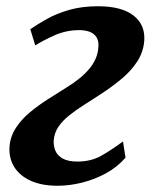

<svg xmlns="http://www.w3.org/2000/svg" viewBox="-20 -585 493 615"><path d="M164.5 10Q113.5 10 78 -6.2Q42.5 -22.5 25.2 -50.8Q8 -79 10.5 -115.5Q13 -148 30.8 -175.2Q48.5 -202.5 75.5 -225Q102.5 -247.5 134 -267.5Q165.5 -287.5 195 -306Q242 -335 267.2 -366Q292.5 -397 295 -432.5Q297 -452 289.8 -464.5Q282.5 -477 268 -482.8Q253.5 -488.5 234 -488.5Q192 -488.5 154.5 -471.8Q117 -455 93 -439.5L77 -491.5Q100.5 -507.5 131.2 -524.8Q162 -542 202.5 -553.5Q243 -565 293.5 -565Q370 -565 408 -535Q446 -505 442 -453.5Q439 -418.5 420.5 -389.5Q402 -360.5 373.8 -336.2Q345.5 -312 314 -291Q282.5 -270 253 -251.5Q224.5 -233.5 202.2 -215.8Q180 -198 167 -178.8Q154 -159.5 152 -135Q151 -117.5 157.5 -102Q164 -86.5 181.2 -77Q198.5 -67.5 228 -67.5Q271.5 -67.5 304.5 -86.2Q337.5 -105 374 -132L382 -80Q355 -49 318.2 -29.2Q281.5 -9.5 241.8 0.2Q202 10 164.5 10Z"/></svg>

Font: Merriweather 24pt
Style: Bold Italic
Weight: 700
Italic angle: -7.8°
Designer: Eben Sorkin
Foundry: Eben Sorkin
Version: Version 2.101